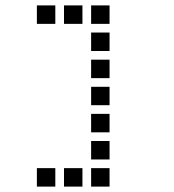

<svg xmlns="http://www.w3.org/2000/svg" viewBox="-20 -704 640 708"><path d="M117 -684Q116 -684 116 -684Q116 -684 116 -683V-617Q116 -616 116 -616Q116 -616 117 -616H183Q184 -616 184 -616Q184 -616 184 -617V-683Q184 -684 184 -684Q184 -684 183 -684ZM217 -684Q216 -684 216 -684Q216 -684 216 -683V-617Q216 -616 216 -616Q216 -616 217 -616H283Q284 -616 284 -616Q284 -616 284 -617V-683Q284 -684 284 -684Q284 -684 283 -684ZM317 -684Q316 -684 316 -684Q316 -684 316 -683V-617Q316 -616 316 -616Q316 -616 317 -616H383Q384 -616 384 -616Q384 -616 384 -617V-683Q384 -684 384 -684Q384 -684 383 -684ZM317 -584Q316 -584 316 -584Q316 -584 316 -583V-517Q316 -516 316 -516Q316 -516 317 -516H383Q384 -516 384 -516Q384 -516 384 -517V-583Q384 -584 384 -584Q384 -584 383 -584ZM317 -484Q316 -484 316 -484Q316 -484 316 -483V-417Q316 -416 316 -416Q316 -416 317 -416H383Q384 -416 384 -416Q384 -416 384 -417V-483Q384 -484 384 -484Q384 -484 383 -484ZM317 -384Q316 -384 316 -384Q316 -384 316 -383V-317Q316 -316 316 -316Q316 -316 317 -316H383Q384 -316 384 -316Q384 -316 384 -317V-383Q384 -384 384 -384Q384 -384 383 -384ZM317 -284Q316 -284 316 -284Q316 -284 316 -283V-217Q316 -216 316 -216Q316 -216 317 -216H383Q384 -216 384 -216Q384 -216 384 -217V-283Q384 -284 384 -284Q384 -284 383 -284ZM317 -184Q316 -184 316 -184Q316 -184 316 -183V-117Q316 -116 316 -116Q316 -116 317 -116H383Q384 -116 384 -116Q384 -116 384 -117V-183Q384 -184 384 -184Q384 -184 383 -184ZM117 -84Q116 -84 116 -84Q116 -84 116 -83V-17Q116 -16 116 -16Q116 -16 117 -16H183Q184 -16 184 -16Q184 -16 184 -17V-83Q184 -84 184 -84Q184 -84 183 -84ZM217 -84Q216 -84 216 -84Q216 -84 216 -83V-17Q216 -16 216 -16Q216 -16 217 -16H283Q284 -16 284 -16Q284 -16 284 -17V-83Q284 -84 284 -84Q284 -84 283 -84ZM317 -84Q316 -84 316 -84Q316 -84 316 -83V-17Q316 -16 316 -16Q316 -16 317 -16H383Q384 -16 384 -16Q384 -16 384 -17V-83Q384 -84 384 -84Q384 -84 383 -84Z"/></svg>

Font: Doto SemiBold
Style: Regular
Weight: 600
Monospace: yes
Version: Version 1.000